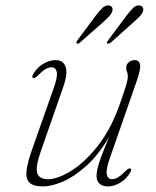

<svg xmlns="http://www.w3.org/2000/svg" viewBox="-20 -678 574 706"><path d="M459.5 -58.5Q465.5 -56 459 -44Q445 -20 422.2 -6.2Q399.5 7.5 376.5 7.5Q358.5 7.5 346.8 -2Q335 -11.5 335 -31Q335 -42.5 338.5 -58.2Q342 -74 352 -101.2Q362 -128.5 381.5 -174.5Q341.5 -107.5 296.8 -67.5Q252 -27.5 210.5 -10Q169 7.5 138 7.5Q100 7.5 86.8 -8.2Q73.5 -24 78 -54.2Q82.5 -84.5 98 -128.5L177 -352.5Q192.5 -395.5 188.8 -413Q185 -430.5 169 -430.5Q159.5 -430.5 147.5 -423.8Q135.5 -417 119 -400Q107.5 -388.5 101.5 -391Q95.5 -393.5 102 -405.5Q116 -429.5 138.8 -443.2Q161.5 -457 184.5 -457Q212 -457 221 -432.8Q230 -408.5 212.5 -358L131 -124.5Q109.5 -63.5 117 -41.2Q124.5 -19 156.5 -19Q191 -19 240.5 -49Q290 -79 339.5 -141.5Q389 -204 422.5 -300.5Q435 -336 440.8 -354.8Q446.5 -373.5 448.2 -382.2Q450 -391 450 -396.5Q450 -408 447 -413.5Q444 -419 444 -428.5Q444 -441.5 453.5 -449.2Q463 -457 476 -457Q492 -457 495 -440.5Q498 -424 482.5 -379.5L384 -97Q369 -54 372.8 -36.5Q376.5 -19 392 -19Q402 -19 413.8 -25.8Q425.5 -32.5 442 -49.5Q453.5 -61 459.5 -58.5ZM444 -619Q458.5 -637.5 469 -648.2Q479.5 -659 492.5 -658Q501 -657 505 -650.8Q509 -644.5 505 -634.5Q501.5 -625 492.5 -616.5Q483.5 -608 473.5 -598.5L387.5 -521.5Q379 -515.5 374.5 -518.5Q371 -522 378.5 -531ZM331 -619Q345 -637.5 356 -648.2Q367 -659 380 -658Q388.5 -657 392.2 -650.8Q396 -644.5 392 -634.5Q388.5 -625 380 -616.5Q371.5 -608 361.5 -598.5L274 -521.5Q266 -515 262 -518.5Q259 -521.5 265.5 -531Z"/></svg>

Font: Fraunces 9pt S000 Thin
Style: Italic
Weight: 100
Italic angle: -16°
Version: Version 1.000; ttfautohint (v1.8.3)